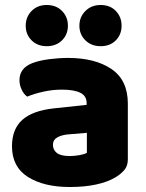

<svg xmlns="http://www.w3.org/2000/svg" viewBox="-20 -733 584 769"><path d="M260 -108Q277 -108 297.5 -111.5Q318 -115 328 -121V-201L256 -195Q228 -193 210 -183Q192 -173 192 -153Q192 -133 207.5 -120.5Q223 -108 260 -108ZM252 -501Q361 -501 426.5 -456.5Q492 -412 492 -318V-94Q492 -68 477.5 -51.5Q463 -35 443 -23Q411 -4 365 6Q319 16 260 16Q155 16 91.5 -24.5Q28 -65 28 -147Q28 -216 69.5 -253Q111 -290 196 -299L327 -313V-320Q327 -349 301.5 -361.5Q276 -374 228 -374Q191 -374 154.5 -366Q118 -358 89 -346Q76 -355 67 -373.5Q58 -392 58 -412Q58 -460 109 -480Q138 -491 177.5 -496Q217 -501 252 -501ZM252 -630Q252 -595 228.5 -571.5Q205 -548 167 -548Q130 -548 106.5 -571.5Q83 -595 83 -630Q83 -665 106.5 -689Q130 -713 167 -713Q205 -713 228.5 -689Q252 -665 252 -630ZM467 -630Q467 -595 444 -571.5Q421 -548 383 -548Q346 -548 322 -571.5Q298 -595 298 -630Q298 -665 322 -689Q346 -713 383 -713Q421 -713 444 -689Q467 -665 467 -630Z"/></svg>

Font: Baloo Tamma 2 ExtraBold
Style: Regular
Weight: 800
Designer: Divya Kowshik, Shuchita Grover and Ek Type
Foundry: Ek Type
Version: Version 1.700